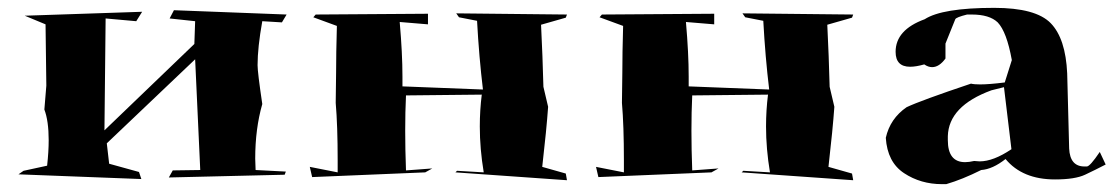

<svg xmlns="http://www.w3.org/2000/svg" viewBox="-20 -526 2837 489"><path d="M340 -70 27 -82 40 -91 100 -104Q104 -140 104 -169Q104 -218 93 -247L98 -308L96 -464L43 -486L342 -496L327 -472L249 -479L246 -194L475 -414L477 -472L412 -479L423 -500L710 -489L698 -469L648 -472Q636 -405 636 -360Q636 -342 648 -261Q630 -198 630 -122L631 -93L708 -89L705 -81L410 -74L420 -92L490 -93L477 -375L252 -161L258 -109L334 -88Z M1424 -67 1140 -87 1144 -91 1212 -87Q1202 -147 1202 -204Q1202 -245 1207 -285L1014 -283Q1012 -241 1012 -193Q1012 -146 1014 -92L1081 -97L1063 -87L775 -75L769 -101L840 -87V-117Q840 -206 835 -264L836 -341Q836 -389 838 -460L778 -482L784 -489L1070 -491V-464L998 -470Q1005 -390 1005 -331V-306L1210 -298Q1200 -381 1195 -473L1149 -482L1142 -492L1424 -489L1421 -481L1358 -463Q1362 -383 1364 -305L1376 -254Q1372 -197 1361 -101L1421 -84Z M2153 -67 1869 -87 1873 -91 1941 -87Q1931 -147 1931 -204Q1931 -245 1936 -285L1743 -283Q1741 -241 1741 -193Q1741 -146 1743 -92L1810 -97L1792 -87L1504 -75L1498 -101L1569 -87V-117Q1569 -206 1564 -264L1565 -341Q1565 -389 1567 -460L1507 -482L1513 -489L1799 -491V-464L1727 -470Q1734 -390 1734 -331V-306L1939 -298Q1929 -381 1924 -473L1878 -482L1871 -492L2153 -489L2150 -481L2087 -463Q2091 -383 2093 -305L2105 -254Q2101 -197 2090 -101L2150 -84Z M2390 -57H2379Q2325 -57 2282.5 -85Q2240 -113 2236 -175Q2247 -224 2289 -253Q2325 -270 2453 -313Q2461 -311 2476 -311Q2499 -311 2539 -316L2557 -373Q2544 -445 2521 -469Q2500 -489 2455 -489H2443Q2415 -482 2413 -477L2388 -415V-377Q2372 -355 2354 -355Q2344 -355 2334 -362Q2313 -356 2298 -356Q2261 -356 2261 -394Q2261 -450 2335 -477Q2380 -506 2512 -506Q2618 -506 2656 -467Q2694 -428 2698 -339L2703 -148Q2705 -102 2742 -102H2748Q2756 -102 2781 -139L2796 -107Q2769 -93 2743.5 -81Q2718 -69 2667 -69Q2584 -69 2541 -121Q2508 -95 2479 -93Q2431 -69 2390 -57ZM2438 -113Q2448 -113 2461 -116L2475 -115Q2510 -115 2556 -146L2537 -304L2505 -296Q2396 -256 2394 -179V-169Q2394 -113 2438 -113ZM2339 -451 2340 -465Z"/></svg>

Font: Xiangcui Kesong Xiangcui Kesong
Style: Regular
Weight: 400
Version: Version 1.501;March 28, 2024;FontCreator 14.0.0.2814 64-bit